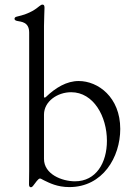

<svg xmlns="http://www.w3.org/2000/svg" viewBox="-20 -794 573 828"><path d="M105.8 -653.4V-56.1C105.8 -32 105.1 -9.2 105.1 1.4C105.1 8.9 108 13.5 112.9 13.5C115.8 13.5 119 12.1 122.9 7.1C133.5 -6.4 144.9 -24.1 152 -24.1C155.9 -24.1 157.7 -22.7 169.7 -16.3C193.2 -5 226.6 12.8 279.1 12.8C423.3 12.8 498.6 -116.5 498.6 -237.9C498.6 -375 402.7 -444.6 319.6 -444.6C267.4 -444.6 220.2 -416.2 177.6 -375.4C172.6 -371.8 170.5 -371.8 169.7 -377.1V-681.8C169.7 -715.2 171.9 -741.5 171.9 -760.7C171.9 -772 168.3 -774.1 162.6 -774.1C159.1 -774.1 155.5 -771.7 150.2 -767.8C136.7 -757.1 112.9 -735.8 52.6 -722.3C46.5 -721.2 42.6 -717.7 42.6 -713.1C42.6 -707.7 47.2 -705.3 53.6 -703.8C71.7 -699.9 105.8 -699.6 105.8 -653.4ZM169.7 -108.7V-299.7C169.7 -356.5 227.3 -396.3 286.9 -396.3C383.5 -396.3 441.1 -291.9 441.1 -186.8C441.1 -91.6 394.2 -12.1 303.3 -12.1C247.2 -12.1 169.7 -42.6 169.7 -108.7Z"/></svg>

Font: Margiela Serif Light
Style: Regular
Weight: 300
Designer: Andreas Faust, Stefan Endress
Version: Version 1.002;FEAKit 1.0